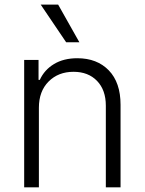

<svg xmlns="http://www.w3.org/2000/svg" viewBox="-20 -802 619 822"><path d="M263.2 -621.1 154.3 -782.2H229L319.8 -621.1ZM146.5 -340.8V0H83.5V-545.4H145V-460H150.4Q169.9 -502.9 211.2 -527.8Q252.4 -552.7 311 -552.7Q395.5 -552.7 445.8 -500.7Q496.1 -448.7 496.1 -353.5V0H433.1V-349.6Q433.1 -416.5 395.5 -455.6Q357.9 -494.6 294.9 -494.6Q229.5 -494.6 188 -452.9Q146.5 -411.1 146.5 -340.8Z"/></svg>

Font: Interop Light
Style: Regular
Weight: 300
Designer: Rasmus Andersson, Google, Jang Haemin
Foundry: jhaemin
Version: Version 1.007